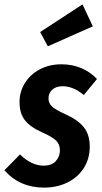

<svg xmlns="http://www.w3.org/2000/svg" viewBox="-45 -839 465 875"><path d="M397 -479 337 -406Q289 -446 240 -446Q211 -446 193.5 -430.5Q176 -415 176 -390Q176 -368 193.5 -352.5Q211 -337 258 -316Q311 -292 337.5 -258.5Q364 -225 364 -171Q364 -115 336.5 -72.5Q309 -30 261.5 -7Q214 16 156 16Q45 16 -25 -63L46 -135Q99 -84 154 -84Q190 -84 209 -104.5Q228 -125 228 -154Q228 -181 211 -198Q194 -215 149 -235Q94 -259 69 -290.5Q44 -322 44 -374Q44 -421 68.5 -460.5Q93 -500 136.5 -523Q180 -546 235 -546Q284 -546 325.5 -528.5Q367 -511 397 -479ZM378 -719 173 -628 138 -693 331 -819Z"/></svg>

Font: Fira Sans Compressed SemiBold
Style: Italic
Weight: 600
Width: 1
Italic angle: -8°
Designer: bBox Type GmbH & Carrois Corporate GbR & Edenspiekermann AG
Foundry: bBox Type GmbH & Carrois Corporate GbR & Edenspiekermann AG
Version: Version 4.301